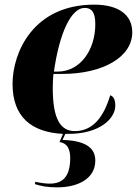

<svg xmlns="http://www.w3.org/2000/svg" viewBox="-20 -566 589 826"><path d="M274 10C412 10 476 -58 476 -111C476 -140 467 -152 454 -156C427 -65 381 -2 302 -2C242 -2 207 -51 207 -186C207 -197 208 -235 210 -248H248C422 -248 549 -320 549 -427C549 -503 489 -546 385 -546C123 -546 34 -340 34 -205C34 -64 114 3 251 10L236 45C270 50 282 76 282 114C282 197 247 224 194 224C176 224 154 221 132 216L130 226C155 234 181 240 226 240C315 240 390 203 390 125C390 76 357 39 249 36L261 10C265 10 269 10 274 10ZM228 -258H212C236 -427 287 -532 344 -532C374 -532 390 -514 390 -462C390 -352 326 -258 228 -258Z"/></svg>

Font: Noto Serif Display ExtraBold
Style: Italic
Weight: 800
Italic angle: -12°
Designer: Monotype Design Team
Foundry: Monotype Imaging Inc.
Version: Version 2.009